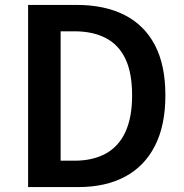

<svg xmlns="http://www.w3.org/2000/svg" viewBox="-20 -759 747 779"><path d="M94 0V-739H291Q405 -739 485.5 -698Q566 -657 608.5 -576Q651 -495 651 -372Q651 -250 608.5 -167Q566 -84 487 -42Q408 0 298 0ZM226 -107H282Q356 -107 408.5 -135.5Q461 -164 488.5 -223Q516 -282 516 -372Q516 -464 488.5 -521Q461 -578 408.5 -605Q356 -632 282 -632H226Z"/></svg>

Font: Noto Sans TC SemiBold
Style: Regular
Weight: 600
Designer: Ryoko NISHIZUKA  (kana, bopomofo & ideographs); Paul D. Hunt (Latin, Greek & Cyrillic); Sandoll Communications , Soo-you
Foundry: Adobe
Version: Version 2.004-H2;hotconv 1.0.118;makeotfexe 2.5.65603